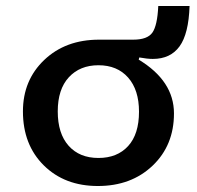

<svg xmlns="http://www.w3.org/2000/svg" viewBox="-20 -603 654 638"><path d="M487.8 -407.2Q469.7 -407.2 442.9 -412.1L440.9 -404.8Q558.1 -334 558.1 -226.1Q558.1 -120.1 487.1 -52.5Q416 15.1 305.2 15.1Q194.8 15.1 125.5 -53.5Q56.2 -122.1 56.2 -232.9Q56.2 -336.4 127 -403.8Q197.8 -471.2 309.1 -471.2H422.9Q469.7 -471.2 486.3 -494.6Q502.9 -518.1 505.9 -583H609.9Q606.9 -490.7 576.7 -449Q546.4 -407.2 487.8 -407.2ZM307.1 -78.1Q369.6 -78.1 405.8 -117.7Q441.9 -157.2 441.9 -231.9Q441.9 -304.2 405.8 -345.2Q369.6 -386.2 307.1 -386.2Q245.6 -386.2 208.7 -346.2Q171.9 -306.2 171.9 -232.9Q171.9 -159.2 208 -118.7Q244.1 -78.1 307.1 -78.1Z"/></svg>

Font: IntelOne Mono Medium
Style: Regular
Weight: 500
Designer: Fred Shallcrass
Foundry: Frere-Jones Type LLC
Version: Version 1.200;hotconv 1.1.0;makeotfexe 2.6.0;FJTRelease1.2